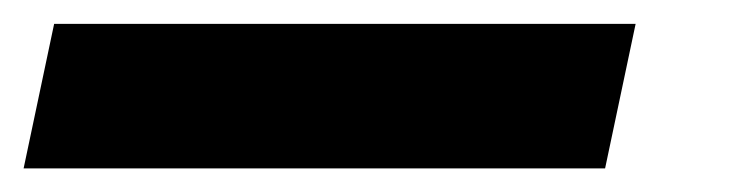

<svg xmlns="http://www.w3.org/2000/svg" viewBox="-78 -20 634 161"><path d="M-58.2 121.2 -32.6 0H455L429.4 121.2Z"/></svg>

Font: Geist
Style: Italic
Weight: 400
Italic angle: -12°
Designer: Basement.studio, Andrés Briganti, Mateo Zaragoza
Foundry: Basement.studio, Vercel, Andrés Briganti, Guido Ferreyra, Mateo Zaragoza
Version: Version 1.500